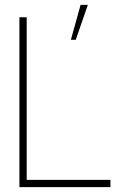

<svg xmlns="http://www.w3.org/2000/svg" viewBox="-20 -771 525 791"><path d="M60 0V-700H90V-30H435V0ZM272 -607 312 -751H342L292 -607Z"/></svg>

Font: Urbanist Thin
Style: Regular
Weight: 100
Designer: Corey Hu
Foundry: Corey Hu
Version: Version 1.330; ttfautohint (v1.8.4.7-5d5b)